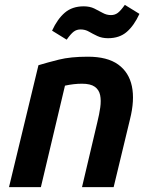

<svg xmlns="http://www.w3.org/2000/svg" viewBox="-20 -769 612 789"><path d="M17 0 138 -501Q174 -512 222 -524Q270 -536 341 -536Q421 -536 465.5 -504Q510 -472 522 -414.5Q534 -357 514 -278L447 0H317L380 -267Q388 -299 392 -327.5Q396 -356 391.5 -378Q387 -400 369.5 -412.5Q352 -425 317 -425Q300 -425 282.5 -423Q265 -421 247 -417L148 0ZM254 -606 194 -643Q216 -691 246.5 -717Q277 -743 324 -743Q349 -743 367.5 -734Q386 -725 402 -716Q418 -707 436 -707Q452 -707 464 -716Q476 -725 493 -749L553 -712Q531 -664 501 -638Q471 -612 424 -612Q399 -612 380 -621Q361 -630 345.5 -639Q330 -648 311 -648Q295 -648 283 -639Q271 -630 254 -606Z"/></svg>

Font: Ubuntu Sans
Style: Bold Italic
Weight: 700
Italic angle: -13.5°
Designer: Dalton Maag Ltd
Foundry: Dalton Maag Ltd
Version: Version 1.006